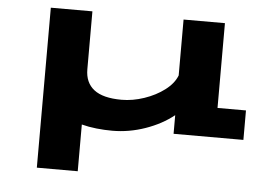

<svg xmlns="http://www.w3.org/2000/svg" viewBox="-50 -568 1200 837"><g transform="rotate(5 550.0 -150.0)"><path d="M139.5 200V-500H321.5V-246.5Q321.5 -188 360.8 -157.5Q400 -127 481.5 -127Q530 -127 580.2 -144Q630.5 -161 668.8 -190Q707 -219 720.5 -254.5V-499H901.5V-128H1026V1H720.5V-80.5Q668 -38.5 597 -13.8Q526 11 453 11Q417.5 11 383.2 7.2Q349 3.5 318.5 -4.5V200Z"/></g></svg>

Font: Trispace Expanded
Style: Bold
Weight: 700
Width: 7
Designer: Tyler Finck
Foundry: Etcetera Type Company
Version: Version 1.210; ttfautohint (v1.8.3)